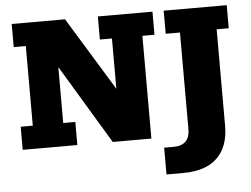

<svg xmlns="http://www.w3.org/2000/svg" viewBox="-53 -649 1160 886"><g transform="rotate(-5 527.5 -206.0)"><path d="M32 0V-107H88V-476H32V-583H279L487 -243V-476H431V-583H684V-476H628V0H449L229 -366V-107H285V0ZM761 171H683V47H727Q765 47 783.5 27.5Q802 8 802 -26V-476H736V-583H1028V-476H972V-29Q972 67 918.5 119Q865 171 761 171Z"/></g></svg>

Font: Rokkitt ExtraBold
Style: Regular
Weight: 800
Version: Version 3.103